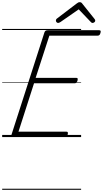

<svg xmlns="http://www.w3.org/2000/svg" viewBox="-20 -1261 946 1766"><path d="M109 0Q94 0 88 -5.5Q82 -11 86 -23L389 -964Q393 -974 399.5 -978.5Q406 -983 421 -983H892Q903 -983 905.5 -976.5Q908 -970 904 -958Q901 -945 894.5 -939Q888 -933 878 -933H434L308 -545H681Q692 -545 694 -538.5Q696 -532 693 -520Q689 -507 683 -501Q677 -495 667 -495H293L150 -50H590Q601 -50 603.5 -44Q606 -38 603 -25Q599 -12 592.5 -6Q586 0 576 0ZM515 -1050Q506 -1050 500 -1057Q494 -1064 494 -1072Q494 -1078 496 -1081.5Q498 -1085 502 -1089L683 -1227Q693 -1235 699.5 -1238Q706 -1241 714 -1241Q721 -1241 727 -1237.5Q733 -1234 738 -1226L850 -1086Q853 -1083 854.5 -1078.5Q856 -1074 856 -1071Q856 -1062 847.5 -1056Q839 -1050 832 -1050Q826 -1050 821.5 -1053Q817 -1056 813 -1061L704 -1175L537 -1059Q530 -1055 525 -1052.5Q520 -1050 515 -1050ZM0 475H726V485H0ZM0 -20H726V0H0ZM0 -505H726V-500H0ZM0 -995H726V-985H0Z"/></svg>

Font: Playwrite SK Guides
Style: Regular
Weight: 400
Designer: Veronika Burian, José Scaglione
Foundry: TypeTogether
Version: Version 1.003